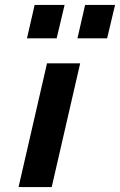

<svg xmlns="http://www.w3.org/2000/svg" viewBox="-20 -756 485 776"><path d="M209 -601C209 -601 241 -736 241 -736C241 -736 120 -736 120 -736C120 -736 89 -601 89 -601C89 -601 209 -601 209 -601ZM413 -601C413 -601 445 -736 445 -736C445 -736 324 -736 324 -736C324 -736 293 -601 293 -601C293 -601 413 -601 413 -601ZM189 0C189 0 304 -500 304 -500C304 -500 170 -500 170 -500C170 -500 55 0 55 0C55 0 189 0 189 0Z"/></svg>

Font: My Font
Style: Bold Italic
Weight: 500
Version: Version 0.001